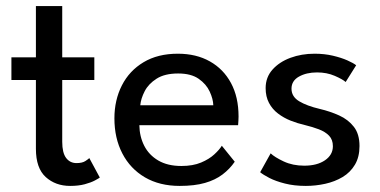

<svg xmlns="http://www.w3.org/2000/svg" viewBox="-20 -599 1250 631"><path d="M17.5 -410.5H98V-579H184.5V-410.5H290V-336H184.5V-133Q184.5 -97 197.2 -80Q210 -63 231.5 -63Q250.5 -63 261 -70Q271.5 -77 273.5 -79.5L308 -15.5Q305 -13 292 -6Q279 1 258.5 6.5Q238 12 210.5 12Q162.5 12 130.2 -17.2Q98 -46.5 98 -110V-336H17.5Z M438 -187.5Q438.5 -150.5 454 -120Q469.5 -89.5 500.2 -71.5Q531 -53.5 576 -53.5Q614 -53.5 640.8 -64.8Q667.5 -76 684.5 -91.8Q701.5 -107.5 709 -120L751.5 -67.5Q735 -43.5 711.2 -25.5Q687.5 -7.5 653.5 2.2Q619.5 12 570.5 12Q504.5 12 456.2 -16.2Q408 -44.5 382 -94.8Q356 -145 356 -210Q356 -270 380.5 -318.2Q405 -366.5 451.8 -394.5Q498.5 -422.5 564.5 -422.5Q625 -422.5 669.8 -397.2Q714.5 -372 739.2 -326Q764 -280 764 -216Q764 -212 763.5 -201.8Q763 -191.5 762.5 -187.5ZM681 -253Q680.5 -273.5 669.2 -298Q658 -322.5 633 -340Q608 -357.5 565.5 -357.5Q521.5 -357.5 494.8 -340.5Q468 -323.5 455.5 -299.2Q443 -275 441 -253Z M1014 -422.5Q1046 -422.5 1073.8 -416Q1101.5 -409.5 1121.8 -400.5Q1142 -391.5 1150.5 -384.5L1116 -329.5Q1106 -338.5 1080 -349.8Q1054 -361 1022 -361Q987 -361 962.5 -347.2Q938 -333.5 938 -307.5Q938 -281.5 963.2 -266.2Q988.5 -251 1031 -241Q1065 -233 1094.8 -219.5Q1124.5 -206 1143 -182.2Q1161.5 -158.5 1161.5 -119Q1161.5 -83 1146.5 -57.8Q1131.5 -32.5 1106 -17.2Q1080.5 -2 1049 5Q1017.5 12 985 12Q947 12 916.5 4.2Q886 -3.5 865.2 -14.2Q844.5 -25 835 -33L869.5 -95Q882.5 -82.5 912.2 -68.5Q942 -54.5 980 -54.5Q1022 -54.5 1048 -72.2Q1074 -90 1074 -118.5Q1074 -140 1061.5 -153Q1049 -166 1028 -174Q1007 -182 982 -188Q958 -193.5 935.2 -202.5Q912.5 -211.5 893.8 -225.8Q875 -240 864 -260.8Q853 -281.5 853 -309.5Q853 -345 875.5 -370.2Q898 -395.5 934.5 -409Q971 -422.5 1014 -422.5Z"/></svg>

Font: League Spartan Thin
Style: Regular
Weight: 400
Version: Version 2.002